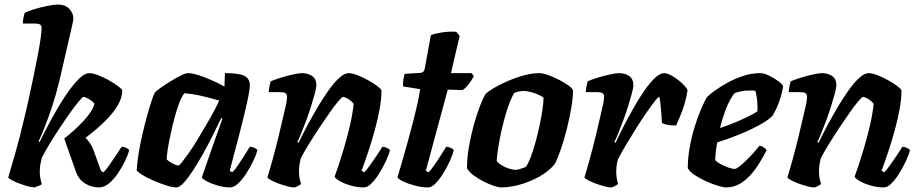

<svg xmlns="http://www.w3.org/2000/svg" viewBox="-20 -820 4008 840"><path d="M131 0Q120 0 102 -5Q84 -10 65 -17Q46 -24 32 -31.5Q18 -39 16 -44Q21 -61 29.5 -90Q38 -119 48 -154Q58 -189 67 -224Q76 -259 82 -286Q95 -338 106.5 -390.5Q118 -443 128 -492Q138 -541 146 -582.5Q154 -624 158 -654Q162 -684 162 -697Q162 -709 154.5 -713Q147 -717 134 -717H80Q80 -731 83 -744Q86 -757 88 -764Q102 -771 129.5 -779.5Q157 -788 186.5 -794Q216 -800 236 -800Q265 -800 283 -781.5Q301 -763 301 -737Q301 -736 300 -730Q299 -724 296 -710.5Q293 -697 287 -671L240 -467Q225 -405 207.5 -352.5Q190 -300 174.5 -261Q159 -222 149 -202L153 -198Q170 -233 191.5 -273.5Q213 -314 236.5 -354Q260 -394 284.5 -427Q309 -460 330.5 -480Q352 -500 370 -500Q386 -500 409.5 -491Q433 -482 456 -469Q479 -456 496 -443.5Q513 -431 515 -425Q515 -394 496.5 -361.5Q478 -329 442.5 -293Q407 -257 354 -217Q364 -208 375 -191.5Q386 -175 396 -144L422 -72L433 -66Q443 -76 457.5 -96.5Q472 -117 487 -139.5Q502 -162 512 -178Q521 -178 532 -173Q543 -168 545 -163Q540 -142 526.5 -114.5Q513 -87 495 -60.5Q477 -34 456 -17Q435 0 413 0Q380 0 352 -17.5Q324 -35 312 -69L261 -214Q283 -231 305 -251Q327 -271 346 -291.5Q365 -312 377.5 -331.5Q390 -351 393 -366Q387 -375 377 -381.5Q367 -388 358.5 -392Q350 -396 346 -396Q341 -396 325.5 -377.5Q310 -359 288.5 -329Q267 -299 243.5 -263.5Q220 -228 198.5 -193Q177 -158 163 -130Q159 -114 156.5 -100Q154 -86 154 -68Q154 -55 156.5 -40.5Q159 -26 163 -15Q162 -12 150.5 -7.5Q139 -3 131 0Z M752 0Q735 0 706.5 -9Q678 -18 649 -31Q620 -44 600 -56.5Q580 -69 578 -75Q580 -112 587.5 -155.5Q595 -199 605.5 -243Q616 -287 626.5 -324Q637 -361 645.5 -385.5Q654 -410 657 -414Q662 -421 681.5 -435Q701 -449 725.5 -464Q750 -479 771 -489.5Q792 -500 802 -500Q821 -500 847.5 -491.5Q874 -483 904 -470Q934 -457 962 -441L964 -500Q1028 -500 1050.5 -487.5Q1073 -475 1073 -448Q1073 -427 1062 -376.5Q1051 -326 1031.5 -249.5Q1012 -173 985 -73L996 -66Q1007 -76 1020.5 -96Q1034 -116 1048.5 -138.5Q1063 -161 1073 -178Q1082 -178 1093 -173Q1104 -168 1106 -163Q1101 -142 1087.5 -114.5Q1074 -87 1057 -60.5Q1040 -34 1021.5 -17Q1003 0 987 0Q961 0 933 -8Q905 -16 885.5 -26.5Q866 -37 863 -44L913 -188Q920 -207 925.5 -223Q931 -239 938 -257.5Q945 -276 953 -301L948 -304Q932 -270 911.5 -229Q891 -188 868.5 -147.5Q846 -107 824 -73.5Q802 -40 783.5 -20Q765 0 752 0ZM760 -96Q765 -96 777.5 -112Q790 -128 808 -153.5Q826 -179 845 -211Q864 -243 883 -275Q902 -307 916.5 -334.5Q931 -362 939 -380Q887 -395 852.5 -402.5Q818 -410 787 -412Q776 -400 765 -371.5Q754 -343 744 -306Q734 -269 726 -231.5Q718 -194 713.5 -164.5Q709 -135 709 -123Q719 -113 735.5 -104.5Q752 -96 760 -96Z M1266 0Q1255 0 1236.5 -5Q1218 -10 1199 -17Q1180 -24 1166 -31.5Q1152 -39 1150 -44Q1160 -76 1173 -123.5Q1186 -171 1199 -224Q1212 -277 1222 -322Q1226 -340 1229.5 -354.5Q1233 -369 1234.5 -380.5Q1236 -392 1236 -397Q1236 -408 1228.5 -412.5Q1221 -417 1205 -417H1156Q1156 -429 1159 -442.5Q1162 -456 1164 -464Q1179 -471 1206.5 -479.5Q1234 -488 1260.5 -494Q1287 -500 1300 -500Q1328 -500 1346 -487Q1364 -474 1364 -448Q1364 -436 1357 -410Q1350 -384 1340 -352Q1330 -320 1318 -288.5Q1306 -257 1296 -232.5Q1286 -208 1281 -199L1286 -195Q1303 -230 1324.5 -270.5Q1346 -311 1370 -351.5Q1394 -392 1418 -425.5Q1442 -459 1464.5 -479.5Q1487 -500 1505 -500Q1521 -500 1544 -491Q1567 -482 1590.5 -469Q1614 -456 1630.5 -443.5Q1647 -431 1649 -425Q1649 -388 1641 -343.5Q1633 -299 1620.5 -253.5Q1608 -208 1595.5 -169.5Q1583 -131 1573.5 -105Q1564 -79 1562 -73L1573 -66Q1584 -76 1598.5 -96.5Q1613 -117 1628 -139.5Q1643 -162 1653 -178Q1662 -178 1673 -173Q1684 -168 1686 -163Q1681 -142 1668 -114.5Q1655 -87 1638.5 -60.5Q1622 -34 1604.5 -17Q1587 0 1572 0Q1544 0 1515.5 -8Q1487 -16 1467 -27.5Q1447 -39 1444 -47Q1449 -60 1460.5 -94.5Q1472 -129 1486 -176Q1500 -223 1511.5 -273Q1523 -323 1527 -366Q1520 -376 1510.5 -382.5Q1501 -389 1493 -392.5Q1485 -396 1481 -396Q1476 -396 1460 -377Q1444 -358 1422.5 -327.5Q1401 -297 1377 -261Q1353 -225 1332 -190.5Q1311 -156 1297 -130Q1293 -116 1290.5 -100.5Q1288 -85 1288 -69Q1288 -55 1290.5 -41.5Q1293 -28 1297 -15Q1291 -10 1282.5 -5.5Q1274 -1 1266 0Z M1853 0Q1826 0 1795.5 -8Q1765 -16 1743.5 -26.5Q1722 -37 1719 -44Q1731 -84 1743 -126Q1755 -168 1766.5 -209.5Q1778 -251 1788 -290Q1798 -329 1806 -364.5Q1814 -400 1818 -430L1743 -442Q1743 -461 1745.5 -476Q1748 -491 1751 -497L1817 -501Q1828 -502 1832.5 -507Q1837 -512 1839 -524L1865 -666Q1881 -673 1912.5 -678Q1944 -683 1976 -681L1991 -663L1953 -500H2043L2053 -487Q2044 -469 2029.5 -450.5Q2015 -432 2003 -426L1939 -428L1843 -73L1855 -66Q1865 -76 1879.5 -96.5Q1894 -117 1908 -139.5Q1922 -162 1932 -178Q1942 -178 1952.5 -173Q1963 -168 1965 -163Q1960 -142 1947.5 -114.5Q1935 -87 1918.5 -60.5Q1902 -34 1885 -17Q1868 0 1853 0Z M2173 0Q2162 0 2140.5 -7Q2119 -14 2095.5 -26Q2072 -38 2052 -53Q2032 -68 2023 -84Q2023 -128 2031.5 -177.5Q2040 -227 2053 -273.5Q2066 -320 2079.5 -355.5Q2093 -391 2104 -408Q2114 -419 2140 -434.5Q2166 -450 2200.5 -465Q2235 -480 2271.5 -490Q2308 -500 2339 -500Q2354 -500 2377 -492Q2400 -484 2424.5 -471.5Q2449 -459 2466.5 -446.5Q2484 -434 2487 -425Q2487 -394 2479.5 -349Q2472 -304 2460 -256Q2448 -208 2433.5 -166.5Q2419 -125 2407 -102Q2379 -69 2338 -46.5Q2297 -24 2253.5 -12Q2210 0 2173 0ZM2237 -77Q2241 -77 2249 -79Q2257 -81 2265.5 -84Q2274 -87 2281 -90Q2291 -104 2302 -133Q2313 -162 2323 -198.5Q2333 -235 2341 -272.5Q2349 -310 2353.5 -342Q2358 -374 2358 -393Q2347 -401 2331.5 -407.5Q2316 -414 2300 -418Q2284 -422 2272 -422Q2261 -422 2250.5 -420Q2240 -418 2229 -413Q2211 -379 2197.5 -336.5Q2184 -294 2174.5 -251Q2165 -208 2159.5 -172.5Q2154 -137 2153 -116Q2160 -106 2174.5 -97Q2189 -88 2206.5 -82.5Q2224 -77 2237 -77Z M2653 0Q2642 0 2623.5 -5Q2605 -10 2586 -17Q2567 -24 2553 -31.5Q2539 -39 2537 -44Q2547 -76 2560 -123.5Q2573 -171 2586 -224Q2599 -277 2609 -322Q2613 -340 2616.5 -354.5Q2620 -369 2621.5 -380.5Q2623 -392 2623 -397Q2623 -408 2615.5 -412.5Q2608 -417 2592 -417H2543Q2543 -429 2546 -442.5Q2549 -456 2551 -464Q2565 -471 2592.5 -479.5Q2620 -488 2647 -494Q2674 -500 2687 -500Q2715 -500 2733 -487Q2751 -474 2751 -448Q2751 -436 2744 -410Q2737 -384 2727 -352Q2717 -320 2705 -288.5Q2693 -257 2683 -232.5Q2673 -208 2668 -199L2673 -195Q2689 -230 2710 -270.5Q2731 -311 2754 -351.5Q2777 -392 2800.5 -425.5Q2824 -459 2846 -479.5Q2868 -500 2885 -500Q2898 -500 2915 -491Q2932 -482 2948 -469.5Q2964 -457 2975 -444.5Q2986 -432 2988 -426Q2981 -378 2966 -338.5Q2951 -299 2938 -271Q2913 -271 2897.5 -274.5Q2882 -278 2876 -282Q2875 -305 2873 -328Q2871 -351 2869 -369.5Q2867 -388 2865 -396Q2859 -396 2844 -376.5Q2829 -357 2807.5 -326Q2786 -295 2763 -258.5Q2740 -222 2719 -186.5Q2698 -151 2684 -124Q2680 -111 2678 -97Q2676 -83 2676 -69Q2676 -56 2678 -42.5Q2680 -29 2684 -15Q2678 -10 2669.5 -5.5Q2661 -1 2653 0Z M3156 0Q3145 0 3121.5 -7Q3098 -14 3071 -26Q3044 -38 3021 -53Q2998 -68 2989 -84Q2989 -128 2997.5 -175.5Q3006 -223 3019.5 -266.5Q3033 -310 3047.5 -343.5Q3062 -377 3072 -394Q3082 -405 3106 -422.5Q3130 -440 3162.5 -458Q3195 -476 3232 -488Q3269 -500 3306 -500Q3322 -500 3345 -489Q3368 -478 3386.5 -464Q3405 -450 3406 -441Q3403 -421 3395.5 -395.5Q3388 -370 3378 -348Q3368 -326 3359 -313Q3341 -294 3300.5 -272Q3260 -250 3211.5 -230.5Q3163 -211 3118 -197Q3112 -164 3111 -150.5Q3110 -137 3109 -120Q3115 -112 3131 -103Q3147 -94 3165 -87.5Q3183 -81 3194 -81Q3201 -81 3213.5 -90.5Q3226 -100 3242 -115.5Q3258 -131 3273.5 -148Q3289 -165 3302 -182Q3311 -182 3321.5 -175Q3332 -168 3334 -163Q3321 -138 3304 -109.5Q3287 -81 3265 -56Q3243 -31 3216 -15.5Q3189 0 3156 0ZM3130 -260Q3164 -271 3194 -283.5Q3224 -296 3250 -308.5Q3276 -321 3294 -333Q3294 -338 3294 -343.5Q3294 -349 3294 -354Q3294 -372 3291.5 -390Q3289 -408 3285 -422Q3278 -424 3272 -424Q3266 -424 3259 -424Q3242 -424 3225 -421Q3208 -418 3193 -412Q3170 -381 3155 -341Q3140 -301 3130 -260Z M3541 0Q3530 0 3511.5 -5Q3493 -10 3474 -17Q3455 -24 3441 -31.5Q3427 -39 3425 -44Q3435 -76 3448 -123.5Q3461 -171 3474 -224Q3487 -277 3497 -322Q3501 -340 3504.5 -354.5Q3508 -369 3509.5 -380.5Q3511 -392 3511 -397Q3511 -408 3503.5 -412.5Q3496 -417 3480 -417H3431Q3431 -429 3434 -442.5Q3437 -456 3439 -464Q3454 -471 3481.5 -479.5Q3509 -488 3535.5 -494Q3562 -500 3575 -500Q3603 -500 3621 -487Q3639 -474 3639 -448Q3639 -436 3632 -410Q3625 -384 3615 -352Q3605 -320 3593 -288.5Q3581 -257 3571 -232.5Q3561 -208 3556 -199L3561 -195Q3578 -230 3599.5 -270.5Q3621 -311 3645 -351.5Q3669 -392 3693 -425.5Q3717 -459 3739.5 -479.5Q3762 -500 3780 -500Q3796 -500 3819 -491Q3842 -482 3865.5 -469Q3889 -456 3905.5 -443.5Q3922 -431 3924 -425Q3924 -388 3916 -343.5Q3908 -299 3895.5 -253.5Q3883 -208 3870.5 -169.5Q3858 -131 3848.5 -105Q3839 -79 3837 -73L3848 -66Q3859 -76 3873.5 -96.5Q3888 -117 3903 -139.5Q3918 -162 3928 -178Q3937 -178 3948 -173Q3959 -168 3961 -163Q3956 -142 3943 -114.5Q3930 -87 3913.5 -60.5Q3897 -34 3879.5 -17Q3862 0 3847 0Q3819 0 3790.5 -8Q3762 -16 3742 -27.5Q3722 -39 3719 -47Q3724 -60 3735.5 -94.5Q3747 -129 3761 -176Q3775 -223 3786.5 -273Q3798 -323 3802 -366Q3795 -376 3785.5 -382.5Q3776 -389 3768 -392.5Q3760 -396 3756 -396Q3751 -396 3735 -377Q3719 -358 3697.5 -327.5Q3676 -297 3652 -261Q3628 -225 3607 -190.5Q3586 -156 3572 -130Q3568 -116 3565.5 -100.5Q3563 -85 3563 -69Q3563 -55 3565.5 -41.5Q3568 -28 3572 -15Q3566 -10 3557.5 -5.5Q3549 -1 3541 0Z"/></svg>

Font: Texturina Medium 12pt ExtraBold
Style: Italic
Weight: 800
Italic angle: -11°
Version: Version 1.002